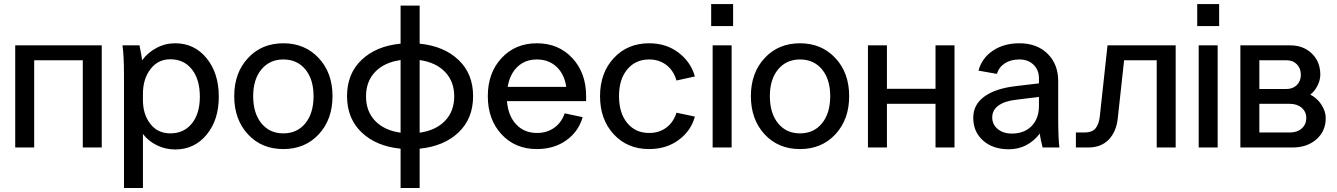

<svg xmlns="http://www.w3.org/2000/svg" viewBox="-20 -729 6606 949"><path d="M55.2 -504.9H482.9V0H389.2V-431.2H148.9V0H55.2Z M686.5 -66.9V200.2H592.8V-359.9Q592.8 -452.1 585.4 -504.9H669.4Q679.7 -454.6 682.6 -431.2Q710 -468.8 753.2 -491.9Q796.4 -515.1 845.7 -515.1Q940.9 -515.1 1001.2 -441.2Q1061.5 -367.2 1061.5 -251Q1061.5 -136.2 1001.2 -63.2Q940.9 9.8 845.7 9.8Q798.3 9.8 755.9 -10.7Q713.4 -31.2 686.5 -66.9ZM686.5 -266.1V-233.9Q686.5 -164.1 722.9 -116.9Q759.3 -69.8 821.8 -69.8Q889.2 -69.8 928.5 -118.9Q967.8 -168 967.8 -251Q967.8 -336.4 928.5 -386.2Q889.2 -436 821.8 -436Q760.7 -436 723.6 -387.2Q686.5 -338.4 686.5 -266.1Z M1623.5 -253.9Q1623.5 -138.7 1555.7 -65.4Q1487.8 7.8 1380.4 7.8Q1272.9 7.8 1205.3 -65.4Q1137.7 -138.7 1137.7 -253.9Q1137.7 -368.7 1205.6 -441.9Q1273.4 -515.1 1380.4 -515.1Q1487.3 -515.1 1555.4 -441.9Q1623.5 -368.7 1623.5 -253.9ZM1231.4 -253.9Q1231.4 -169.4 1272 -119.6Q1312.5 -69.8 1380.4 -69.8Q1448.7 -69.8 1489.3 -119.6Q1529.8 -169.4 1529.8 -253.9Q1529.8 -336.9 1489.3 -386Q1448.7 -435.1 1380.4 -435.1Q1313 -435.1 1272.2 -386Q1231.4 -336.9 1231.4 -253.9Z M1960 200.2V5.9Q1839.8 -5.9 1767.6 -74.5Q1695.3 -143.1 1695.3 -253.9Q1695.3 -364.7 1767.3 -433.1Q1839.4 -501.5 1960 -513.2V-701.2H2054.2V-513.2Q2174.8 -501 2246.6 -432.6Q2318.4 -364.3 2318.4 -253.9Q2318.4 -143.1 2246.6 -74.7Q2174.8 -6.3 2054.2 5.9V200.2ZM1789.1 -252.9Q1789.1 -178.7 1834.2 -131.6Q1879.4 -84.5 1960 -73.2V-432.1Q1879.4 -420.9 1834.2 -373.5Q1789.1 -326.2 1789.1 -252.9ZM2225.1 -252.9Q2225.1 -326.2 2179.7 -373.5Q2134.3 -420.9 2054.2 -432.1V-73.2Q2134.3 -84.5 2179.7 -131.8Q2225.1 -179.2 2225.1 -252.9Z M2391.1 -253.9Q2391.1 -368.7 2459 -441.9Q2526.9 -515.1 2633.8 -515.1Q2740.7 -515.1 2808.8 -441.9Q2877 -368.7 2877 -253.9V-229H2485.8Q2491.7 -156.2 2531.5 -114Q2571.3 -71.8 2633.8 -71.8Q2683.1 -71.8 2719.2 -97.4Q2755.4 -123 2771 -168.9L2859.9 -149.9Q2838.9 -77.6 2778.3 -34.9Q2717.8 7.8 2633.8 7.8Q2526.4 7.8 2458.7 -65.4Q2391.1 -138.7 2391.1 -253.9ZM2633.8 -435.1Q2576.2 -435.1 2538.1 -399.2Q2500 -363.3 2489.3 -299.8H2778.8Q2769.5 -362.8 2730.7 -398.9Q2691.9 -435.1 2633.8 -435.1Z M2945.8 -253.9Q2945.8 -368.7 3013.7 -441.9Q3081.5 -515.1 3188.5 -515.1Q3273.4 -515.1 3334.2 -468.5Q3395 -421.9 3414.6 -351.1L3323.7 -331.1Q3309.6 -379.9 3273.9 -407.5Q3238.3 -435.1 3188.5 -435.1Q3121.1 -435.1 3080.3 -386Q3039.6 -336.9 3039.6 -253.9Q3039.6 -170.4 3080.1 -121.1Q3120.6 -71.8 3188.5 -71.8Q3237.8 -71.8 3273.2 -98.1Q3308.6 -124.5 3323.7 -171.9L3414.6 -152.8Q3396 -83 3335 -37.6Q3273.9 7.8 3188.5 7.8Q3081.1 7.8 3013.4 -65.4Q2945.8 -138.7 2945.8 -253.9Z M3502.4 0V-504.9H3596.2V0ZM3495.1 -600.1V-709H3603.5V-600.1Z M4177.2 -253.9Q4177.2 -138.7 4109.4 -65.4Q4041.5 7.8 3934.1 7.8Q3826.7 7.8 3759 -65.4Q3691.4 -138.7 3691.4 -253.9Q3691.4 -368.7 3759.3 -441.9Q3827.1 -515.1 3934.1 -515.1Q4041 -515.1 4109.1 -441.9Q4177.2 -368.7 4177.2 -253.9ZM3785.2 -253.9Q3785.2 -169.4 3825.7 -119.6Q3866.2 -69.8 3934.1 -69.8Q4002.4 -69.8 4043 -119.6Q4083.5 -169.4 4083.5 -253.9Q4083.5 -336.9 4043 -386Q4002.4 -435.1 3934.1 -435.1Q3866.7 -435.1 3825.9 -386Q3785.2 -336.9 3785.2 -253.9Z M4270 -504.9H4363.8V-290H4604V-504.9H4697.8V0H4604V-215.8H4363.8V0H4270Z M5216.3 0H5133.3Q5122.1 -43 5119.6 -68.8Q5058.6 8.8 4966.3 8.8Q4887.7 8.8 4839.1 -34.2Q4790.5 -77.1 4790.5 -147Q4790.5 -211.9 4845.2 -251.7Q4899.9 -291.5 4999.5 -303.2L5115.2 -316.9V-341.8Q5115.2 -383.3 5088.4 -409.2Q5061.5 -435.1 5018.6 -435.1Q4976.6 -435.1 4947.3 -416.5Q4918 -397.9 4907.2 -363.8L4816.4 -379.9Q4833 -441.9 4887.5 -478.5Q4941.9 -515.1 5018.6 -515.1Q5105 -515.1 5157.7 -463.6Q5210.4 -412.1 5210.4 -327.1V-145Q5210.4 -45.9 5216.3 0ZM4981.4 -68.8Q5043 -68.8 5079.1 -106.2Q5115.2 -143.6 5115.2 -205.1V-250L5001.5 -235.8Q4946.8 -230 4915.5 -207.5Q4884.3 -185.1 4884.3 -148.9Q4884.3 -113.8 4911.4 -91.3Q4938.5 -68.8 4981.4 -68.8Z M5454.1 -504.9H5791V0H5697.3V-431.2H5536.1L5504.9 -145Q5498 -78.6 5460.4 -39.3Q5422.9 0 5358.9 0H5297.9V-74.2H5342.3Q5377 -74.2 5394.3 -94Q5411.6 -113.8 5416 -153.8Z M5904.8 0V-504.9H5998.5V0ZM5897.5 -600.1V-709H6005.9V-600.1Z M6110.8 -504.9H6356.4Q6422.4 -504.9 6464.1 -464.4Q6505.9 -423.8 6505.9 -359.9Q6505.9 -333 6491.9 -305.4Q6478 -277.8 6456.5 -261.2Q6489.7 -244.6 6511.2 -211.9Q6532.7 -179.2 6532.7 -145Q6532.7 -81.1 6486.8 -40.5Q6440.9 0 6368.7 0H6110.8ZM6204.6 -215.8V-74.2H6355.5Q6391.6 -74.2 6414.1 -94Q6436.5 -113.8 6436.5 -146Q6436.5 -176.8 6413.8 -196.3Q6391.1 -215.8 6355.5 -215.8ZM6204.6 -431.2V-289.1H6338.9Q6370.1 -289.1 6389.9 -308.6Q6409.7 -328.1 6409.7 -358.9Q6409.7 -391.1 6390.1 -411.1Q6370.6 -431.2 6338.9 -431.2Z"/></svg>

Font: LT Superior Med
Style: Regular
Weight: 500
Designer: Daniel Lyons
Foundry: LyonsType
Version: Version 1.000